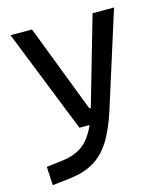

<svg xmlns="http://www.w3.org/2000/svg" viewBox="-112 -606 810 927"><g transform="rotate(-15 293.0 -142.0)"><path d="M36.6 234.4 31.7 141.6 112.8 131.8Q174.8 124.5 215.1 94.2Q255.4 64 283.2 0H232.9L26.9 -517.6H134.3L303.2 -78.1H310.5L437 -517.6H544.4L395 -45.9Q365.7 46.9 329.3 103.5Q293 160.2 243.4 188.5Q193.8 216.8 124.5 224.6Z"/></g></svg>

Font: Cascadia Mono PL
Style: Regular
Weight: 400
Monospace: yes
Designer: Aaron Bell
Foundry: Saja Typeworks
Version: Version 2404.023; ttfautohint (v1.8.4)